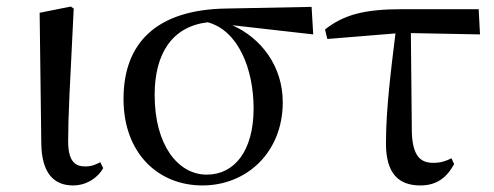

<svg xmlns="http://www.w3.org/2000/svg" viewBox="-20 -551 1509 586"><path d="M203 15C248 15 282 -13 295 -38L286 -56C273 -49 260 -43 240 -43C209 -43 188 -59 188 -120C188 -196 193 -284 205 -525L196 -531L101 -512L106 -114C107 -23 144 15 203 15Z M598 15C733 15 843 -86 843 -239C843 -349 777 -435 689 -474L936 -446L931 -530L672 -525C454 -522 357 -417 357 -249C357 -85 461 15 598 15ZM614 -483C707 -458 754 -341 754 -220C754 -91 696 -18 611 -18C524 -18 452 -107 452 -261C452 -386 504 -470 614 -483Z M1263 15C1312 15 1343 -8 1366 -50L1358 -68C1341 -59 1324 -54 1302 -54C1264 -54 1240 -74 1237 -145L1234 -450L1445 -446L1441 -523H1209C1094 -523 1030 -507 972 -461L979 -432L1187 -449C1174 -342 1158 -221 1158 -113C1158 -20 1198 15 1263 15Z"/></svg>

Font: Noto Serif CJK SC Medium
Style: Regular
Weight: 500
Designer: Ryoko NISHIZUKA 西塚涼子 (kana & ideographs); Frank Grießhammer (Latin, Greek & Cyrillic); Wenlong ZHANG 张文龙 (bopomofo); San
Foundry: Adobe
Version: Version 2.001;hotconv 1.1.0;makeotfexe 2.6.0